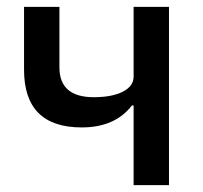

<svg xmlns="http://www.w3.org/2000/svg" viewBox="-20 -539 591 559"><path d="M369 0V-232H364Q315 -168 218 -168Q50 -168 50 -336V-519H153V-343Q153 -256 253 -256Q306 -256 337.5 -272Q369 -288 369 -316V-519H472V0Z"/></svg>

Font: Anuphan Medium
Style: Regular
Weight: 500
Designer: Mike Abbink, Paul van der Laan, Pieter van Rosmalen, Mint Tantisuwanna
Foundry: Bold Monday; Cadson Demak
Version: Version 3.002;hotconv 1.0.109;makeotfexe 2.5.65596